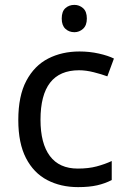

<svg xmlns="http://www.w3.org/2000/svg" viewBox="-20 -808 520 787"><path d="M300 -41Q229 -41 173.5 -70Q118 -99 86.5 -160Q55 -221 55 -316Q55 -415 88 -477Q121 -539 177.5 -568Q234 -597 306 -597Q347 -597 385 -588.5Q423 -580 447 -568L420 -495Q396 -504 364 -512Q332 -520 304 -520Q146 -520 146 -317Q146 -220 184.5 -168.5Q223 -117 299 -117Q343 -117 376.5 -126Q410 -135 438 -148V-70Q411 -56 378.5 -48.5Q346 -41 300 -41ZM285 -788Q305 -788 320.5 -774.5Q336 -761 336 -732Q336 -704 320.5 -690Q305 -676 285 -676Q263 -676 248 -690Q233 -704 233 -732Q233 -761 248 -774.5Q263 -788 285 -788Z"/></svg>

Font: Noto Sans Tamil UI
Style: Regular
Weight: 400
Designer: Jelle Bosma - Monotype Design Team
Foundry: Monotype Imaging Inc.
Version: Version 2.004; ttfautohint (v1.8.4.7-5d5b)